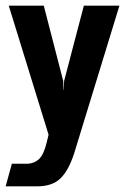

<svg xmlns="http://www.w3.org/2000/svg" viewBox="-39 -490 444 680"><path d="M-19 170 3 90H54Q81 90 98.5 74Q116 58 126 16L133 -13L-8 -470H116L185 -203L186 -172H187L188 -203L258 -470H384L224 52Q204 114 175 142Q146 170 92 170Z"/></svg>

Font: Smooch Sans Thin ExtraBold
Style: Regular
Weight: 800
Version: Version 1.010